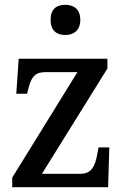

<svg xmlns="http://www.w3.org/2000/svg" viewBox="-20 -781 519 801"><path d="M252 -635C286 -635 315 -653 315 -698C315 -744 286 -761 252 -761C217 -761 191 -744 191 -698C191 -653 217 -635 252 -635ZM31 0H431L436 -166H391L386 -139C377 -88 362 -56 316 -56H155L428 -495V-536H58L48 -390H93L96 -402C109 -455 121 -480 170 -480H303L31 -40Z"/></svg>

Font: Noto Serif SemiCondensed Medium
Style: Regular
Weight: 500
Width: 4
Designer: Monotype Design Team
Foundry: Monotype Imaging Inc.
Version: Version 2.014